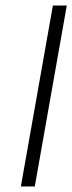

<svg xmlns="http://www.w3.org/2000/svg" viewBox="-20 -670 260 690"><path d="M170 -650H220L105 0H55Z"/></svg>

Font: Overused Grotesk Light
Style: Italic
Weight: 300
Italic angle: -10°
Version: Version 0.003